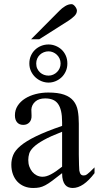

<svg xmlns="http://www.w3.org/2000/svg" viewBox="-20 -914 484 942"><path d="M443.8 -64.5Q388.7 8.3 336.9 8.3Q326.2 8.3 316.7 4.9Q307.1 1.5 300 -6.8Q293 -15.1 288.8 -29.1Q284.7 -43 284.7 -64.5Q255.4 -41.5 236.1 -27.1Q216.8 -12.7 201.9 -4.9Q187 2.9 173.6 5.6Q160.2 8.3 142.6 8.3Q118.7 8.3 99.1 0.2Q79.6 -7.8 65.4 -22.7Q51.3 -37.6 43.5 -58.8Q35.6 -80.1 35.6 -106Q35.6 -130.9 44.7 -153.3Q53.7 -175.8 80.6 -198.5Q107.4 -221.2 156.2 -245.1Q205.1 -269 284.7 -296.4V-314.9Q284.7 -347.2 279.5 -369.1Q274.4 -391.1 264.2 -405Q253.9 -418.9 238.3 -425Q222.7 -431.2 201.2 -431.2Q170.4 -431.2 152.8 -415.3Q135.3 -399.4 133.8 -376.5L134.8 -347.2Q135.7 -326.2 124.3 -313.7Q112.8 -301.3 94.2 -301.3Q74.7 -301.3 64 -313.7Q53.2 -326.2 53.2 -348.1Q53.2 -374.5 66.7 -395.3Q80.1 -416 102.8 -430.4Q125.5 -444.8 155 -452.4Q184.6 -460 216.8 -460Q265.1 -460 294.7 -449.5Q324.2 -439 340.3 -419.2Q356.4 -399.4 361.6 -371.1Q366.7 -342.8 366.7 -307.6V-155.3Q366.7 -124 367.7 -104Q368.7 -84 369.1 -77.1Q371.6 -64 376.5 -58.6Q381.3 -53.2 390.6 -53.2Q395 -53.2 398.9 -54.4Q402.8 -55.7 408.2 -59.6Q413.6 -63.5 421.9 -71.3Q430.2 -79.1 443.8 -92.8ZM284.7 -267.6Q228 -245.6 195.1 -227.3Q162.1 -209 145 -192.4Q127.9 -175.8 123.3 -160.4Q118.7 -145 118.7 -128.9Q118.7 -111.3 124 -96.7Q129.4 -82 138.4 -71Q147.5 -60.1 159.9 -53.7Q172.4 -47.4 186.5 -46.9Q205.6 -45.9 229.7 -58.6Q253.9 -71.3 284.7 -96.2ZM277.3 -602.5Q277.3 -615.7 272.2 -626.7Q267.1 -637.7 258.8 -645.5Q250.5 -653.3 240 -657.7Q229.5 -662.1 218.3 -662.1Q206.1 -662.1 195.1 -657.7Q184.1 -653.3 175.8 -645.5Q167.5 -637.7 162.6 -626.7Q157.7 -615.7 157.7 -602.5Q157.7 -588.4 162.8 -577.4Q168 -566.4 176.5 -558.6Q185.1 -550.8 195.8 -546.9Q206.5 -543 218.3 -543Q230.5 -543 241.2 -547.9Q252 -552.7 260 -560.8Q268.1 -568.8 272.7 -579.6Q277.3 -590.3 277.3 -602.5ZM310.5 -602.5Q310.5 -581.5 302.7 -564.2Q294.9 -546.9 282 -534.7Q269 -522.5 252.4 -515.6Q235.8 -508.8 218.3 -508.8Q200.7 -508.8 183.8 -515.6Q167 -522.5 153.8 -534.7Q140.6 -546.9 132.3 -564.2Q124 -581.5 124 -602.5Q124 -623.5 131.6 -640.6Q139.2 -657.7 152.1 -669.9Q165 -682.1 182.1 -689Q199.2 -695.8 218.3 -695.8Q235.8 -695.8 252.4 -689.2Q269 -682.6 282 -670.7Q294.9 -658.7 302.7 -641.4Q310.5 -624 310.5 -602.5ZM357.4 -861.8Q357.4 -847.7 345 -835.4Q332.5 -823.2 316.9 -813L172.4 -721.2H132.3L271 -860.8Q283.7 -874 299.6 -883.8Q315.4 -893.6 331.5 -893.6Q335.4 -893.6 339.8 -890.6Q344.2 -887.7 348.1 -882.8Q352.1 -877.9 354.7 -872.3Q357.4 -866.7 357.4 -861.8Z"/></svg>

Font: Doulos SIL Am
Style: Regular
Weight: 400
Designer: Walt Agee, Victor Gaultney, Peter Martin, Debbi Hosken, Becca Hirsbrunner
Foundry: SIL International
Version: Version 5.000